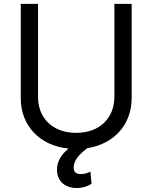

<svg xmlns="http://www.w3.org/2000/svg" viewBox="-20 -747 777 979"><path d="M563.2 -252.8C562.9 -146.3 489.7 -69.6 368.6 -69.6C246.8 -69.6 173.7 -146.3 174 -252.8V-727.3H85.9V-245.7C85.6 -108.3 180.4 -4.6 329.5 10.7C287.6 44.4 270.6 81.3 270.6 117.9C270.6 179 313.2 211.6 371.4 211.6C405.5 211.6 431.1 200.3 446.7 190.3L441.1 127.8C431.1 133.5 414.1 140.6 392.8 140.6C364.3 140.6 355.8 127.8 355.8 106.5C355.8 68.5 387.8 37.3 424.7 8.5C563.6 -12.8 650.9 -113.6 651.3 -245.7V-727.3H563.2Z"/></svg>

Font: Riot Sans 2.0
Style: Regular
Weight: 400
Designer: Rasmus Andersson
Foundry: rsms
Version: Version 3.006;hotconv 1.0.109;makeotfexe 2.5.65596